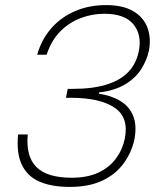

<svg xmlns="http://www.w3.org/2000/svg" viewBox="-20 -727 635 754"><path d="M126 -512Q143 -572 181 -615.5Q219 -659 274 -683Q329 -707 397 -707Q463 -707 503.5 -683Q544 -659 559 -618.5Q574 -578 565 -529Q557 -491 534.5 -455.5Q512 -420 471 -395.5Q430 -371 369 -364L368 -359Q417 -352 452.5 -330.5Q488 -309 503 -272Q518 -235 508 -180Q497 -129 466 -86Q435 -43 382.5 -18Q330 7 254 7Q183 7 135.5 -13.5Q88 -34 66 -79.5Q44 -125 51 -199H89Q81 -113 123 -71Q165 -29 262 -29Q323 -29 366 -49Q409 -69 435 -104Q461 -139 470 -182Q487 -266 429.5 -304.5Q372 -343 258 -343H239L246 -378H265Q346 -378 400.5 -395.5Q455 -413 485.5 -446Q516 -479 525 -526Q538 -590 504 -631.5Q470 -673 389 -673Q342 -673 297 -656Q252 -639 217 -604Q182 -569 163 -512Z"/></svg>

Font: Albert Sans ExtraLight
Style: Italic
Weight: 250
Italic angle: -11.25°
Designer: Andreas Rasmussen
Foundry: a.Foundry
Version: Version 1.025